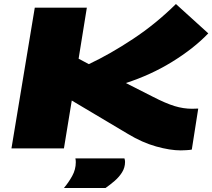

<svg xmlns="http://www.w3.org/2000/svg" viewBox="-20 -738 1056 955"><path d="M37 0 153 -700H412L371 -446L422 -419Q528 -469 642 -544.5Q756 -620 855 -718L1016 -572Q944 -497 837 -431Q730 -365 606 -325L740 -257Q804 -224 848 -210.5Q892 -197 936 -197Q943 -197 950.5 -197.5Q958 -198 966 -198L934 6Q926 8 906 9Q886 10 879 10Q826 10 756.5 -9.5Q687 -29 616 -72L337 -238L298 0ZM355 50H599Q602 59 602 67Q602 95 587.5 118.5Q573 142 550.5 161.5Q528 181 505 197H298Q321 170 339 137.5Q357 105 357 69Q357 64 356.5 59Q356 54 355 50Z"/></svg>

Font: Georama ExtraExtended ExtraBold
Style: Italic
Weight: 800
Width: 8
Italic angle: -9°
Designer: Jean-Baptiste Levee
Foundry: Production Type
Version: Version 1.000